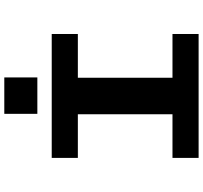

<svg xmlns="http://www.w3.org/2000/svg" viewBox="-46 -920 966 915"><g transform="rotate(-90 437.5 -463.0)"><path d="M142 0V-124.5H350V-575.5H142V-700H732.5V-575.5H524V-124.5H732.5V0ZM352 -926H525.5V-768.5H352Z"/></g></svg>

Font: Trispace SemiExpanded
Style: Bold
Weight: 700
Width: 6
Designer: Tyler Finck
Foundry: Etcetera Type Company
Version: Version 1.210; ttfautohint (v1.8.3)